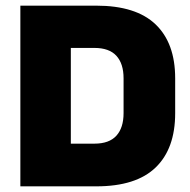

<svg xmlns="http://www.w3.org/2000/svg" viewBox="-20 -659 672 679"><path d="M179.5 0V-151H314Q366 -151 391.5 -179Q417 -207 417 -259V-382Q417 -434 391.5 -461.8Q366 -489.5 314 -489.5H179.5V-639H320.5Q461 -639 530.2 -572.8Q599.5 -506.5 599.5 -382V-258.5Q599.5 -133.5 530.5 -66.8Q461.5 0 320.5 0ZM52 0V-639H230.5V0Z"/></svg>

Font: Anek Telugu ExtraBold
Style: Regular
Weight: 800
Designer: Omkar Bhoir (Telugu), Yesha Goshar (Latin)
Foundry: Ek Type
Version: Version 1.003